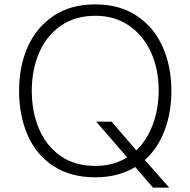

<svg xmlns="http://www.w3.org/2000/svg" viewBox="-20 -792 869 876"><path d="M641 -62 752 64H678L597 -30Q520 17 415 17Q302 17 223.5 -34.5Q145 -86 106 -175.5Q67 -265 67 -378Q67 -489 106.5 -578Q146 -667 224 -719.5Q302 -772 415 -772Q526 -772 604.5 -719.5Q683 -667 722.5 -577.5Q762 -488 762 -378Q762 -279 731 -197Q700 -115 641 -62ZM415 -35Q498 -35 560 -74L419 -237H489L602 -106Q651 -153 677.5 -224.5Q704 -296 704 -381Q704 -475 669.5 -552Q635 -629 569.5 -674.5Q504 -720 415 -720Q323 -720 257.5 -674.5Q192 -629 158.5 -551Q125 -473 125 -378Q125 -281 158.5 -203Q192 -125 257 -80Q322 -35 415 -35Z"/></svg>

Font: Biryani ExtraLight
Style: Regular
Weight: 275
Designer: Dan Reynolds and Mathieu Reguer
Foundry: Dan Reynolds and Mathieu Reguer
Version: Version 1.004; ttfautohint (v1.1) -l 5 -r 5 -G 72 -x 0 -D la